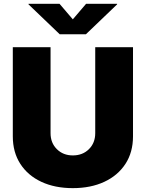

<svg xmlns="http://www.w3.org/2000/svg" viewBox="-20 -974 762 1003"><path d="M360.4 8.8Q266.6 8.8 196 -24.2Q125.5 -57.1 86.2 -117.9Q46.9 -178.7 46.9 -261.7V-727.5H244.1V-278.3Q244.1 -227.5 277.1 -194.8Q310.1 -162.1 360.4 -162.1Q411.6 -162.1 444.6 -194.8Q477.5 -227.5 477.5 -278.3V-727.5H674.8V-261.7Q674.8 -178.7 635.3 -117.9Q595.7 -57.1 524.9 -24.2Q454.1 8.8 360.4 8.8ZM291 -954.1 360.4 -873 429.7 -954.1H591.8V-951.2L428.7 -794.9H292L128.9 -951.2V-954.1Z"/></svg>

Font: Inter Black
Style: Regular
Weight: 900
Designer: Rasmus Andersson
Foundry: rsms
Version: Version 4.000;git-a52131595